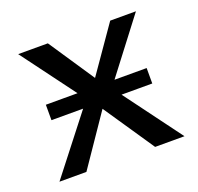

<svg xmlns="http://www.w3.org/2000/svg" viewBox="-83 -506 615 596"><g transform="rotate(-20 224.5 -208.0)"><path d="M18 0 184 -213 33 -416H131L232 -265L337 -416H422L270 -217L431 0H334L221 -167L107 0ZM60 -188V-239H393V-188Z"/></g></svg>

Font: Ysabeau Office Medium
Style: Regular
Weight: 500
Designer: Christian Thalmann (Catharsis Fonts)
Version: Version 2.001;gftools[0.9.30]; featfreeze: tnum,lnum,ss02